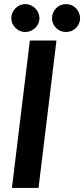

<svg xmlns="http://www.w3.org/2000/svg" viewBox="-20 -922 413 942"><path d="M169 0H38.5L126.5 -723H257ZM173.5 -832.5Q173.5 -818.5 168 -806.2Q162.5 -794 152.8 -784.8Q143 -775.5 130.2 -770.2Q117.5 -765 103.5 -765Q90 -765 77.8 -770.2Q65.5 -775.5 56 -784.8Q46.5 -794 41 -806.2Q35.5 -818.5 35.5 -832.5Q35.5 -846.5 41 -859.2Q46.5 -872 56 -881.5Q65.5 -891 77.8 -896.5Q90 -902 103.5 -902Q117.5 -902 130.2 -896.5Q143 -891 152.8 -881.5Q162.5 -872 168 -859.2Q173.5 -846.5 173.5 -832.5ZM373 -832.5Q373 -818.5 367.5 -806.2Q362 -794 352.8 -784.8Q343.5 -775.5 330.8 -770.2Q318 -765 303.5 -765Q289.5 -765 277 -770.2Q264.5 -775.5 255.2 -784.8Q246 -794 240.5 -806.2Q235 -818.5 235 -832.5Q235 -846.5 240.5 -859.2Q246 -872 255.2 -881.5Q264.5 -891 277 -896.5Q289.5 -902 303.5 -902Q318 -902 330.8 -896.5Q343.5 -891 352.8 -881.5Q362 -872 367.5 -859.2Q373 -846.5 373 -832.5Z"/></svg>

Font: Lato 2
Style: Bold Italic
Weight: 700
Italic angle: -7°
Designer: Lukasz Dziedzic with Adam Twardoch and Botio Nikoltchev
Foundry: tyPoland Lukasz Dziedzic
Version: Version 2.015; 2015-08-06; http://www.latofonts.com/